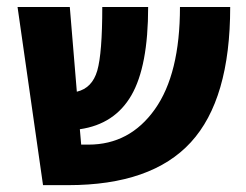

<svg xmlns="http://www.w3.org/2000/svg" viewBox="-20 -540 717 560"><path d="M31.2 -519.5H183.6L204.1 -272.5Q249 -283.2 263.7 -334Q278.3 -384.8 278.3 -519.5H412.1Q412.1 -346.7 363.3 -262.2Q314.5 -177.7 212.9 -163.1L216.8 -118.2H238.3Q358.4 -118.2 431.6 -221.2Q504.9 -324.2 504.9 -519.5H651.4Q651.4 -250 536.6 -125Q421.9 0 178.7 0H105.5Z"/></svg>

Font: GenEi M Gothic v2 Heavy
Style: Regular
Weight: 800
Version: Version 2.0